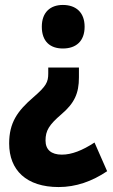

<svg xmlns="http://www.w3.org/2000/svg" viewBox="-20 -579 456 776"><path d="M322 -471C322 -529 287 -559 234 -559C183 -559 149 -529 149 -471C149 -412 182 -383 234 -383C288 -383 322 -413 322 -471ZM299 -266V-306H175V-282C175 -247 167 -231 115 -186C50 -130 17 -83 17 1C17 109 87 177 217 177C287 177 352 154 413 113L362 -3C313 29 270 46 230 46C187 46 164 26 164 -11C164 -51 178 -74 228 -117C281 -162 299 -202 299 -266Z"/></svg>

Font: Noto Sans Lao Looped Condensed ExtraBold
Style: Regular
Weight: 800
Width: 3
Designer: Mark Frömberg, Ben Mitchell
Foundry: The Fontpad Ltd
Version: Version 1.002